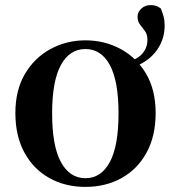

<svg xmlns="http://www.w3.org/2000/svg" viewBox="-20 -708 663 744"><path d="M311 16.2Q232.5 16.2 170.9 -18.3Q109.3 -52.8 74.5 -117Q39.6 -181.2 39.6 -269.8Q39.6 -359.1 76.8 -421.8Q114 -484.6 175.9 -518.1Q237.8 -551.7 311 -551.7Q384.8 -551.7 446.8 -518.5Q508.7 -485.4 545.9 -422.6Q583.1 -359.8 583.1 -269.8Q583.1 -180.2 547.7 -116.1Q512.4 -52 450.9 -17.9Q389.5 16.2 311 16.2ZM311 -17.5Q372 -17.5 405.6 -80.1Q439.3 -142.6 439.3 -268.1Q439.3 -394.2 405.6 -456.1Q372 -518 311 -518Q250 -518 216 -456.1Q182 -394.2 182 -268.1Q182 -142.6 216 -80.1Q250 -17.5 311 -17.5ZM438.3 -438.1 434.6 -462.2Q496 -467.8 523.7 -492.3Q551.3 -516.9 551.3 -554.1Q551.3 -574.5 541.8 -587.5Q532.3 -600.5 522.6 -612.8Q513 -625.2 513 -643.5Q513 -661 527.5 -674.6Q541.9 -688.3 563.7 -688.3Q575.3 -688.3 585.1 -685.1Q594.8 -681.9 603.5 -674.7Q609.5 -659 613.8 -644.3Q618 -629.5 618 -609.2Q618 -563 595.3 -525Q572.6 -487.1 532.2 -464Q491.8 -440.9 438.3 -438.1Z"/></svg>

Font: Noto Serif TC
Style: Regular
Weight: 200
Designer: Ryoko NISHIZUKA 西塚涼子 (kana & ideographs); Frank Grießhammer (Latin, Greek & Cyrillic); Wenlong ZHANG 张文龙 (bopomofo); San
Foundry: Adobe
Version: Version 2.001;hotconv 1.1.0;makeotfexe 2.6.0